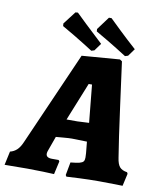

<svg xmlns="http://www.w3.org/2000/svg" viewBox="-130 -937 853 1019"><g transform="rotate(10 297.0 -428.0)"><path d="M611 -72 615 -64 600 3Q587 3 550 2Q513 1 473 1Q419 1 366 3.5Q313 6 298 7L293 -1L306 -71Q338 -74 353.5 -78Q369 -82 374.5 -89Q380 -96 380 -110L379 -134L373 -195L292 -197Q276 -197 247.5 -194.5Q219 -192 206 -191L183 -127Q174 -105 174 -95Q174 -73 206 -73H242L247 -66L231 5Q217 4 171 2.5Q125 1 87 1L-36 2L-20 -72Q1 -77 16.5 -91.5Q32 -106 44 -134L266 -639L470 -655L482 -647Q490 -588 514 -409.5Q538 -231 553 -140Q558 -105 571 -90.5Q584 -76 611 -72ZM305 -292Q317 -292 345 -294L367 -295L347 -498H329L246 -292ZM323 -780 322 -793 374 -863H388Q401 -850 446 -807Q491 -764 538 -722L509 -682L493 -677Q440 -711 389 -741.5Q338 -772 323 -780ZM142 -777 141 -791 194 -860 207 -861Q220 -848 261 -809Q302 -770 357 -719L328 -679L312 -674Q259 -708 208 -738.5Q157 -769 142 -777Z"/></g></svg>

Font: Alegreya ExtraBold
Style: Italic
Weight: 800
Italic angle: -7°
Designer: Juan Pablo del Peral
Foundry: Huerta Tipografica
Version: Version 2.007; ttfautohint (v1.6)